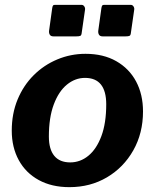

<svg xmlns="http://www.w3.org/2000/svg" viewBox="-20 -762 639 792"><path d="M266.3 10Q193.4 10 139.9 -19.3Q86.3 -48.6 57.4 -101.4Q28.5 -154.3 28.5 -223.1Q28.5 -293.4 52.6 -351.6Q76.8 -409.8 119 -451.8Q161.2 -493.9 216.4 -516.9Q271.6 -540 332.7 -540Q406.3 -540 459.5 -509.7Q512.8 -479.4 541.4 -425.9Q569.9 -372.4 569.9 -302.3Q569.9 -212.6 529.8 -141.7Q489.7 -70.9 421 -30.4Q352.4 10 266.3 10ZM269.6 -92.1Q311.2 -92.1 344.7 -119.7Q378.3 -147.3 398.3 -200.8Q418.2 -254.2 418.2 -332.1Q418.2 -386 396.3 -413.4Q374.4 -440.7 330.7 -440.7Q290.1 -440.7 256.1 -413Q222.1 -385.2 201.9 -331.3Q181.6 -277.3 181.6 -199Q181.6 -146.1 204 -119.1Q226.3 -92.1 269.6 -92.1ZM330.7 -721.7 317.2 -627.9Q316.2 -616.6 311.7 -614.3Q307.2 -611.9 294.2 -611.9H200.9Q189.6 -611.9 185.5 -618.7Q181.4 -625.5 182.4 -635L195.5 -729.4Q197.2 -738.3 199.4 -740.1Q201.6 -742 208.1 -742H316.3Q323.4 -742 327.7 -735.6Q332 -729.2 330.7 -721.7ZM533.6 -721.7 520.1 -627.9Q519.1 -616.6 514.6 -614.3Q510.1 -611.9 497.1 -611.9H403.8Q392.6 -611.9 388.4 -618.7Q384.3 -625.5 385.3 -635L398.4 -729.4Q400.1 -738.3 402.4 -740.1Q404.6 -742 411 -742H519.2Q526.4 -742 530.6 -735.6Q534.9 -729.2 533.6 -721.7Z"/></svg>

Font: Libre Franklin Thin
Style: Italic
Weight: 100
Italic angle: -8°
Designer: Pablo Impallari, Rodrigo Fuenzalida, Nhung Nguyen
Foundry: Impallari Type
Version: Version 3.000